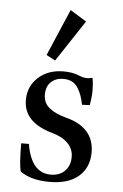

<svg xmlns="http://www.w3.org/2000/svg" viewBox="-50 -704 481 752"><g transform="rotate(5 190.0 -328.0)"><path d="M153.8 -464.4 118.7 -482.9 197.3 -666.5 261.2 -627ZM173.8 11.2Q100.1 11.2 57.6 -19.5Q49.8 -48.8 49.8 -129.9H80.1Q98.6 -17.6 175.3 -17.6Q210.4 -17.6 231 -38.6Q251.5 -59.6 251.5 -93.8Q251.5 -124.5 229.7 -147Q208 -169.4 167.5 -180.7Q53.2 -212.4 53.2 -300.3Q53.2 -354.5 91.8 -389.6Q130.4 -424.8 191.9 -424.8Q228 -424.8 255.4 -412.6Q279.8 -401.9 305.7 -409.7Q310.1 -386.2 310.1 -359.9Q310.1 -334.5 304.2 -302.2L273.9 -300.8Q269.5 -322.3 264.2 -337.2Q258.8 -352.1 249.8 -366.5Q240.7 -380.9 226.6 -388.2Q212.4 -395.5 192.9 -395.5Q163.1 -395.5 144.3 -377.9Q125.5 -360.4 125.5 -328.1Q125.5 -294.9 150.4 -275.1Q175.3 -255.4 219.7 -244.1Q272 -230.5 299.8 -198.7Q327.6 -167 327.6 -118.7Q327.6 -58.1 287.1 -23.4Q246.6 11.2 173.8 11.2Z"/></g></svg>

Font: Elstob 18pt Medium
Style: Regular
Weight: 500
Designer: Peter S. Baker
Version: Version 1.015